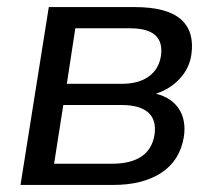

<svg xmlns="http://www.w3.org/2000/svg" viewBox="-20 -523 603 543"><path d="M38 0 118 -503H360Q453 -503 492 -468Q531 -433 521 -367Q515 -329 488 -300Q461 -271 421 -258Q465 -247 486 -215Q507 -183 500 -136Q489 -69 436.5 -34.5Q384 0 301 0ZM169 -286H325Q372 -286 400.5 -306.5Q429 -327 435 -364Q447 -443 348 -443H193ZM133 -60H298Q349 -60 379.5 -80Q410 -100 417 -142Q423 -184 399 -205Q375 -226 324 -226H159Z"/></svg>

Font: Mulish Medium
Style: Italic
Weight: 500
Italic angle: -9°
Designer: Vernon Adams
Foundry: Vernon Adams
Version: Version 3.603; ttfautohint (v1.8.3)